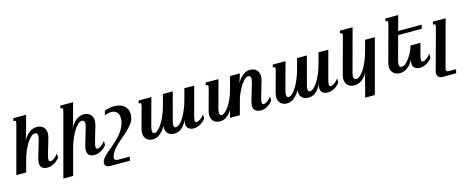

<svg xmlns="http://www.w3.org/2000/svg" viewBox="-69 -1491 6002 2465"><g transform="rotate(-15 2932.0 -258.5)"><path d="M436 -157.2Q426.8 -126.5 424.3 -109.6Q421.9 -92.8 421.9 -85.9Q421.9 -71.3 428.2 -64.9Q434.6 -58.6 444.8 -58.6Q456.1 -58.6 469.7 -65.2Q483.4 -71.8 497.6 -82.3Q511.7 -92.8 524.7 -106.2Q537.6 -119.6 547.4 -133.3V-77.1Q531.2 -55.7 511.7 -39.3Q492.2 -22.9 471.2 -12Q450.2 -1 428.7 4.9Q407.2 10.7 387.2 10.7Q359.9 10.7 341.3 3.9Q322.8 -2.9 311.5 -14.6Q300.3 -26.4 295.7 -42Q291 -57.6 291 -75.7Q291 -91.8 294.2 -109.1Q297.4 -126.5 302.7 -143.6L364.7 -353Q376.5 -392.6 376.5 -415.5Q376.5 -437 366.7 -446.3Q356.9 -455.6 338.4 -455.6Q316.4 -455.6 289.8 -432.9Q263.2 -410.2 236.3 -368.7Q209.5 -327.1 184.3 -269Q159.2 -210.9 140.6 -140.1L103.5 0H-27.3L142.1 -630.9Q147.5 -651.4 147.5 -661.1Q147.5 -671.9 142.6 -675.5Q137.7 -679.2 128.9 -679.2H115.2L125 -715.8H294.4L229 -473.1Q226.6 -463.4 220 -444.1Q213.4 -424.8 202.6 -398.4Q224.6 -434.6 247.1 -459.7Q269.5 -484.9 292.2 -500.2Q314.9 -515.6 337.6 -522.5Q360.4 -529.3 383.3 -529.3Q411.1 -529.3 433.3 -521.2Q455.6 -513.2 470.9 -498Q486.3 -482.9 494.6 -461.7Q502.9 -440.4 502.9 -414.1Q502.9 -400.9 500.5 -386.2Q498 -371.6 494.1 -356Z M1061 -157.2Q1051.8 -126.5 1049.3 -109.6Q1046.9 -92.8 1046.9 -85.9Q1046.9 -71.3 1053.2 -64.9Q1059.6 -58.6 1069.8 -58.6Q1081.1 -58.6 1094.7 -65.2Q1108.4 -71.8 1122.6 -82.3Q1136.7 -92.8 1149.7 -106.2Q1162.6 -119.6 1172.4 -133.3V-77.1Q1156.2 -55.7 1136.7 -39.3Q1117.2 -22.9 1096.2 -12Q1075.2 -1 1053.7 4.9Q1032.2 10.7 1012.2 10.7Q984.9 10.7 966.3 3.9Q947.8 -2.9 936.5 -14.6Q925.3 -26.4 920.7 -42Q916 -57.6 916 -75.7Q916 -91.8 919.2 -109.1Q922.4 -126.5 927.7 -143.6L989.7 -353Q1001.5 -392.6 1001.5 -415.5Q1001.5 -437 991.7 -446.3Q981.9 -455.6 963.4 -455.6Q941.4 -455.6 914.8 -432.9Q888.2 -410.2 861.3 -368.7Q834.5 -327.1 809.6 -269Q784.7 -210.9 765.6 -140.1L675.3 198.7H544.4L767.1 -630.9Q772.5 -651.4 772.5 -661.1Q772.5 -671.9 767.6 -675.5Q762.7 -679.2 753.9 -679.2H740.2L750 -715.8H919.4L854 -473.1Q851.6 -463.4 845 -444.1Q838.4 -424.8 827.6 -398.4Q849.6 -434.6 872.1 -459.7Q894.5 -484.9 917.2 -500.2Q939.9 -515.6 962.6 -522.5Q985.4 -529.3 1008.3 -529.3Q1036.1 -529.3 1058.3 -521.2Q1080.6 -513.2 1095.9 -498Q1111.3 -482.9 1119.6 -461.7Q1127.9 -440.4 1127.9 -414.1Q1127.9 -387.2 1119.1 -356Z M1585.9 -319.3Q1578.1 -291 1560.1 -263.9Q1542 -236.8 1517.6 -210.7Q1493.2 -184.6 1464.1 -158.9Q1435.1 -133.3 1405.5 -107.7Q1376 -82 1347.7 -56.4Q1319.3 -30.8 1296.4 -3.9Q1273.4 22.9 1258.1 50.5Q1242.7 78.1 1238.3 107.4Q1237.8 109.4 1237.8 111.1Q1237.8 112.8 1237.8 114.3Q1237.8 126.5 1244.1 133.1Q1250.5 139.6 1258.8 142.8Q1267.1 146 1275.9 146.7Q1284.7 147.5 1289.1 147.5H1442.4L1428.7 198.7H1167Q1135.7 198.7 1117.2 184.1Q1098.6 169.4 1098.6 145Q1098.6 122.6 1111.8 100.6Q1125 78.6 1146.7 55.9Q1168.5 33.2 1196.8 9.3Q1225.1 -14.6 1255.9 -40.8Q1286.6 -66.9 1317.6 -95.9Q1348.6 -125 1375.2 -157.5Q1401.9 -189.9 1422.4 -227.1Q1442.9 -264.2 1452.6 -306.2Q1459 -334.5 1459 -359.4Q1459 -412.1 1431.4 -439.5Q1403.8 -466.8 1357.4 -466.8Q1318.4 -466.8 1270 -446.8L1285.2 -503.9Q1319.3 -518.1 1352.8 -523.7Q1386.2 -529.3 1415 -529.3Q1454.1 -529.3 1487.1 -519.3Q1520 -509.3 1543.7 -489.7Q1567.4 -470.2 1580.8 -442.1Q1594.2 -414.1 1594.2 -377.9Q1594.2 -351.6 1585.9 -319.3Z M1737.3 -518.6H1906.7L1811 -165.5Q1805.7 -145.5 1802.5 -129.9Q1799.3 -114.3 1799.3 -103Q1799.3 -81.5 1806.4 -72.3Q1813.5 -63 1828.6 -63Q1849.1 -63 1874.8 -85.7Q1900.4 -108.4 1927.2 -149.9Q1954.1 -191.4 1979 -249.5Q2003.9 -307.6 2022.9 -378.4L2060.1 -518.6H2190.9L2096.7 -165.5Q2091.3 -145.5 2087.9 -130.1Q2084.5 -114.7 2084.5 -103Q2084.5 -81.5 2091.1 -72.3Q2097.7 -63 2111.8 -63Q2133.8 -63 2160.2 -85.7Q2186.5 -108.4 2213.1 -149.9Q2239.7 -191.4 2264.4 -249.5Q2289.1 -307.6 2308.1 -378.4L2345.2 -518.6H2476.1L2378.9 -157.2Q2365.2 -106.9 2365.2 -84.5Q2365.2 -69.8 2370.8 -64.2Q2376.5 -58.6 2387.7 -58.6Q2398.9 -58.6 2412.6 -65.2Q2426.3 -71.8 2440.4 -82.3Q2454.6 -92.8 2467.5 -106.2Q2480.5 -119.6 2490.2 -133.3V-77.1Q2474.1 -55.7 2454.6 -39.3Q2435.1 -22.9 2414.1 -12Q2393.1 -1 2371.6 4.9Q2350.1 10.7 2330.1 10.7Q2312.5 10.7 2295.4 6.1Q2278.3 1.5 2264.9 -8.3Q2251.5 -18.1 2243.4 -33.2Q2235.4 -48.3 2235.4 -68.8Q2235.4 -79.1 2236.8 -92.5Q2238.3 -106 2244.6 -126.5Q2227.1 -88.9 2207 -63Q2187 -37.1 2165 -20.5Q2143.1 -3.9 2120.1 3.4Q2097.2 10.7 2074.7 10.7Q2021 10.7 1990 -17.1Q1959 -44.9 1959 -99.6Q1959 -109.9 1960.4 -121.1Q1940.9 -85.9 1919.4 -60.8Q1897.9 -35.6 1875.7 -19.8Q1853.5 -3.9 1831.8 3.4Q1810.1 10.7 1789.6 10.7Q1761.7 10.7 1739.7 2.7Q1717.8 -5.4 1702.6 -20.5Q1687.5 -35.6 1679.4 -56.9Q1671.4 -78.1 1671.4 -104.5Q1671.4 -130.9 1680.2 -162.6L1754.4 -433.6Q1759.8 -454.1 1759.8 -463.9Q1759.8 -474.6 1754.9 -478.3Q1750 -481.9 1741.2 -481.9H1727.5Z M3269.5 -157.2Q3260.3 -126.5 3257.8 -109.6Q3255.4 -92.8 3255.4 -85.9Q3255.4 -71.3 3261.7 -64.9Q3268.1 -58.6 3278.3 -58.6Q3289.6 -58.6 3303.2 -65.2Q3316.9 -71.8 3331.1 -82.3Q3345.2 -92.8 3358.2 -106.2Q3371.1 -119.6 3380.9 -133.3V-77.1Q3348.1 -34.2 3307.1 -11.7Q3266.1 10.7 3225.6 10.7Q3198.2 10.7 3179 3.9Q3159.7 -2.9 3147.5 -14.6Q3135.3 -26.4 3129.9 -42Q3124.5 -57.6 3124.5 -75.7Q3124.5 -91.8 3127.7 -109.1Q3130.9 -126.5 3136.2 -143.6L3198.2 -353Q3210 -392.6 3210 -415.5Q3210 -437 3200.2 -446.3Q3190.4 -455.6 3171.9 -455.6Q3159.7 -455.6 3144.5 -445.6Q3129.4 -435.5 3112.8 -417.2Q3096.2 -398.9 3079.1 -373.8Q3062 -348.6 3046.4 -318.6Q3030.8 -288.6 3017.1 -254.4Q3003.4 -220.2 2993.7 -184.6L2943.8 0H2813L2839.8 -99.6Q2820.8 -67.9 2800.8 -46.6Q2780.8 -25.4 2760.5 -12.7Q2740.2 0 2720.2 5.4Q2700.2 10.7 2681.6 10.7Q2653.8 10.7 2631.8 2.7Q2609.9 -5.4 2594.7 -20.5Q2579.6 -35.6 2571.5 -56.9Q2563.5 -78.1 2563.5 -104.5Q2563.5 -130.9 2572.3 -162.6L2646.5 -433.6Q2651.9 -454.1 2651.9 -463.9Q2651.9 -474.6 2647 -478.3Q2642.1 -481.9 2633.3 -481.9H2619.6L2629.4 -518.6H2798.8L2703.1 -165.5Q2701.7 -160.2 2699.7 -152.3Q2697.8 -144.5 2695.8 -135.7Q2693.8 -127 2692.6 -117.7Q2691.4 -108.4 2691.4 -100.6Q2691.4 -85 2697.5 -74Q2703.6 -63 2720.7 -63Q2739.7 -63 2764.6 -83.3Q2789.6 -103.5 2815.4 -140.6Q2841.3 -177.7 2865.2 -230.5Q2889.2 -283.2 2906.7 -348.6L2952.1 -518.6H3082.5L3080.1 -509.3Q3077.6 -500.5 3073.7 -487.3Q3069.8 -474.1 3065.2 -459Q3060.5 -443.8 3054.7 -428Q3048.8 -412.1 3043 -398.4Q3081.5 -461.4 3124.3 -495.4Q3167 -529.3 3216.8 -529.3Q3244.6 -529.3 3266.8 -521.2Q3289.1 -513.2 3304.4 -498Q3319.8 -482.9 3328.1 -461.7Q3336.4 -440.4 3336.4 -414.1Q3336.4 -387.2 3327.6 -356Z M3520 -518.6H3689.5L3593.8 -165.5Q3588.4 -145.5 3585.2 -129.9Q3582 -114.3 3582 -103Q3582 -81.5 3589.1 -72.3Q3596.2 -63 3611.3 -63Q3631.8 -63 3657.5 -85.7Q3683.1 -108.4 3710 -149.9Q3736.8 -191.4 3761.7 -249.5Q3786.6 -307.6 3805.7 -378.4L3842.8 -518.6H3973.6L3879.4 -165.5Q3874 -145.5 3870.6 -130.1Q3867.2 -114.7 3867.2 -103Q3867.2 -81.5 3873.8 -72.3Q3880.4 -63 3894.5 -63Q3916.5 -63 3942.9 -85.7Q3969.2 -108.4 3995.8 -149.9Q4022.5 -191.4 4047.1 -249.5Q4071.8 -307.6 4090.8 -378.4L4127.9 -518.6H4258.8L4161.6 -157.2Q4147.9 -106.9 4147.9 -84.5Q4147.9 -69.8 4153.6 -64.2Q4159.2 -58.6 4170.4 -58.6Q4181.6 -58.6 4195.3 -65.2Q4209 -71.8 4223.1 -82.3Q4237.3 -92.8 4250.2 -106.2Q4263.2 -119.6 4272.9 -133.3V-77.1Q4256.8 -55.7 4237.3 -39.3Q4217.8 -22.9 4196.8 -12Q4175.8 -1 4154.3 4.9Q4132.8 10.7 4112.8 10.7Q4095.2 10.7 4078.1 6.1Q4061 1.5 4047.6 -8.3Q4034.2 -18.1 4026.1 -33.2Q4018.1 -48.3 4018.1 -68.8Q4018.1 -79.1 4019.5 -92.5Q4021 -106 4027.3 -126.5Q4009.8 -88.9 3989.7 -63Q3969.7 -37.1 3947.8 -20.5Q3925.8 -3.9 3902.8 3.4Q3879.9 10.7 3857.4 10.7Q3803.7 10.7 3772.7 -17.1Q3741.7 -44.9 3741.7 -99.6Q3741.7 -109.9 3743.2 -121.1Q3723.6 -85.9 3702.1 -60.8Q3680.7 -35.6 3658.4 -19.8Q3636.2 -3.9 3614.5 3.4Q3592.8 10.7 3572.3 10.7Q3544.4 10.7 3522.5 2.7Q3500.5 -5.4 3485.4 -20.5Q3470.2 -35.6 3462.2 -56.9Q3454.1 -78.1 3454.1 -104.5Q3454.1 -130.9 3462.9 -162.6L3537.1 -433.6Q3542.5 -454.1 3542.5 -463.9Q3542.5 -474.6 3537.6 -478.3Q3532.7 -481.9 3523.9 -481.9H3510.3Z M4877 -518.6 4684.6 198.7H4556.6L4626 -67.4Q4627.9 -74.7 4629.9 -81.1Q4631.8 -87.4 4634 -94.2Q4636.2 -101.1 4639.4 -108.9Q4642.6 -116.7 4646.5 -126.5Q4628.9 -88.9 4607.4 -63Q4585.9 -37.1 4562.3 -20.5Q4538.6 -3.9 4514.2 3.4Q4489.7 10.7 4467.3 10.7Q4439.5 10.7 4417 2.7Q4394.5 -5.4 4378.9 -20.5Q4363.3 -35.6 4354.7 -56.9Q4346.2 -78.1 4346.2 -104.5Q4346.2 -130.9 4355 -162.6L4481.9 -630.9Q4487.3 -651.4 4487.3 -661.1Q4487.3 -671.9 4482.4 -675.5Q4477.5 -679.2 4468.8 -679.2H4455.1L4464.8 -715.8H4634.3L4485.8 -165.5Q4480.5 -145.5 4477.3 -130.1Q4474.1 -114.7 4474.1 -103Q4474.1 -81.5 4483.9 -72.3Q4493.7 -63 4512.2 -63Q4534.2 -63 4560.8 -85.7Q4587.4 -108.4 4614.3 -149.9Q4641.1 -191.4 4666 -249.5Q4690.9 -307.6 4710 -378.4L4747.1 -518.6Z M5087.4 -630.9Q5092.8 -651.4 5092.8 -661.1Q5092.8 -671.9 5087.9 -675.5Q5083 -679.2 5074.2 -679.2H5060.5L5070.3 -715.8H5240.7L5187 -518.6H5500L5486.8 -467.3H5173.3L5091.3 -165.5Q5085.9 -145.5 5082.8 -129.9Q5079.6 -114.3 5079.6 -103Q5079.6 -81.5 5089.4 -72.3Q5099.1 -63 5117.7 -63Q5132.3 -63 5148.9 -73Q5165.5 -83 5182.4 -100.1Q5199.2 -117.2 5215.8 -139.9Q5232.4 -162.6 5246.8 -188.7Q5261.2 -214.8 5273.2 -242.7Q5285.2 -270.5 5293 -297.4H5423.8L5386.2 -157.2Q5372.6 -106.9 5372.6 -84.5Q5372.6 -69.8 5378.2 -64.2Q5383.8 -58.6 5395 -58.6Q5406.2 -58.6 5419.9 -65.2Q5433.6 -71.8 5447.8 -82.3Q5461.9 -92.8 5474.9 -106.2Q5487.8 -119.6 5497.6 -133.3V-77.1Q5481.4 -55.7 5461.9 -39.3Q5442.4 -22.9 5421.4 -12Q5400.4 -1 5378.9 4.9Q5357.4 10.7 5337.4 10.7Q5319.8 10.7 5302.7 6.1Q5285.6 1.5 5272.2 -8.3Q5258.8 -18.1 5250.7 -33.2Q5242.7 -48.3 5242.7 -68.8Q5242.7 -79.1 5244.1 -92.5Q5245.6 -106 5252 -126.5Q5234.4 -88.9 5212.9 -63Q5191.4 -37.1 5167.7 -20.5Q5144 -3.9 5119.6 3.4Q5095.2 10.7 5072.8 10.7Q5044.9 10.7 5022.5 2.7Q5000 -5.4 4984.4 -20.5Q4968.8 -35.6 4960.2 -56.9Q4951.7 -78.1 4951.7 -104.5Q4951.7 -130.9 4960.4 -162.6Z M5665.5 -433.6Q5670.9 -454.1 5670.9 -463.9Q5670.9 -474.6 5666 -478.3Q5661.1 -481.9 5652.3 -481.9H5638.7L5648.4 -518.6H5817.9L5648.9 108.9Q5647.5 113.3 5647.5 118.7Q5647.5 128.9 5654.3 138.2Q5661.1 147.5 5679.2 147.5H5778.8L5765.6 198.7H5585Q5567.4 198.7 5554.2 193.4Q5541 188 5532.2 178.7Q5523.4 169.4 5518.8 157.5Q5514.2 145.5 5514.2 132.8Q5514.2 127.9 5514.6 123.3Q5515.1 118.7 5516.6 113.8Z"/></g></svg>

Font: Arian AMU Serif
Style: Bold Italic
Weight: 700
Italic angle: -15°
Designer: Ruben Hakobyan (Tarumian)
Foundry: Ruben Hakobyan (Tarumian)
Version: Version 1.002